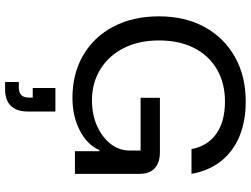

<svg xmlns="http://www.w3.org/2000/svg" viewBox="-138 -588 1005 770"><g transform="rotate(90 365.0 -202.5)"><path d="M371.7 10Q275 10 200.8 -33.3Q126.7 -76.7 85.8 -155Q45 -233.3 45 -337.5Q45 -441.7 87.9 -520Q130.8 -598.3 207.9 -641.7Q285 -685 386.7 -685Q465.8 -685 526.7 -659.6Q587.5 -634.2 625.8 -585.8Q664.2 -537.5 676.7 -467.5H577.5Q565 -532.5 515.8 -567.1Q466.7 -601.7 386.7 -601.7Q312.5 -601.7 257.1 -569.2Q201.7 -536.7 171.7 -477.5Q141.7 -418.3 141.7 -336.7Q141.7 -256.7 172.1 -196.2Q202.5 -135.8 257.1 -102.1Q311.7 -68.3 381.7 -68.3Q439.2 -68.3 484.6 -88.8Q530 -109.2 556.7 -143.3Q583.3 -177.5 583.3 -220.8V-263.3H371.7V-340.8H590.8Q631.7 -340.8 654.2 -320Q676.7 -299.2 676.7 -260V0H585.8V-98.3H581.7Q560 -49.2 502.9 -19.6Q445.8 10 371.7 10ZM308.3 280V225H331.7Q350.8 225 360.8 215Q370.8 205 370.8 185.8V169.2H332.5V78.3H426.7V190.8Q426.7 233.3 404.2 256.7Q381.7 280 338.3 280Z"/></g></svg>

Font: Funnel Display
Style: Regular
Weight: 400
Designer: NORD ID, Kristian Moeller
Foundry: Dicotype
Version: Version 1.000